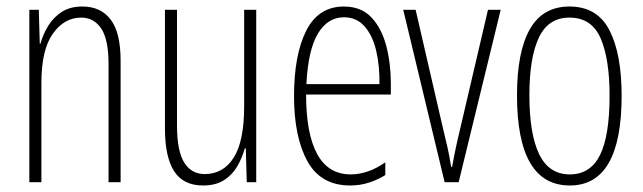

<svg xmlns="http://www.w3.org/2000/svg" viewBox="-20 -559 1973 589"><path d="M233 -539Q289 -539 319.5 -499Q350 -459 350 -373V0H313V-362Q313 -438 290.5 -471.5Q268 -505 229 -505Q177 -505 142 -455.5Q107 -406 107 -305V0H70V-529H99L102 -425H104Q112 -454 128 -480Q144 -506 169.5 -522.5Q195 -539 233 -539Z M766 -529V0H737L734 -104H731Q723 -75 708 -49Q693 -23 667.5 -6.5Q642 10 603 10Q542 10 514 -34Q486 -78 486 -165V-529H523V-174Q523 -96 545 -60.5Q567 -25 608 -25Q665 -25 697 -75.5Q729 -126 729 -233V-529Z M1035 -539Q1088 -539 1119.5 -505.5Q1151 -472 1165 -418Q1179 -364 1179 -303V-269H919Q919 -149 953 -86.5Q987 -24 1056 -24Q1109 -24 1162 -61V-22Q1140 -8 1112.5 1Q1085 10 1054 10Q964 10 923 -64.5Q882 -139 882 -264Q882 -391 919.5 -465Q957 -539 1035 -539ZM1035 -506Q985 -506 955 -455.5Q925 -405 920 -301H1144Q1145 -357 1134 -403.5Q1123 -450 1098.5 -478Q1074 -506 1035 -506Z M1344 0 1217 -529H1255L1339 -165Q1346 -137 1352.5 -108Q1359 -79 1364 -47H1367Q1377 -104 1391 -161L1477 -529H1516L1387 0Z M1887 -265Q1887 10 1728 10Q1566 10 1566 -267Q1566 -400 1605.5 -469.5Q1645 -539 1727 -539Q1812 -539 1849.5 -466.5Q1887 -394 1887 -265ZM1604 -267Q1604 -148 1634 -86Q1664 -24 1728 -24Q1791 -24 1820.5 -83Q1850 -142 1850 -266Q1850 -378 1822.5 -441.5Q1795 -505 1727 -505Q1662 -505 1633 -443.5Q1604 -382 1604 -267Z"/></svg>

Font: Noto Sans Tamil ExtraCondensed ExtraLight
Style: Regular
Weight: 200
Width: 2
Designer: Jelle Bosma - Monotype Design Team
Foundry: Monotype Imaging Inc.
Version: Version 2.004; ttfautohint (v1.8.4.7-5d5b)